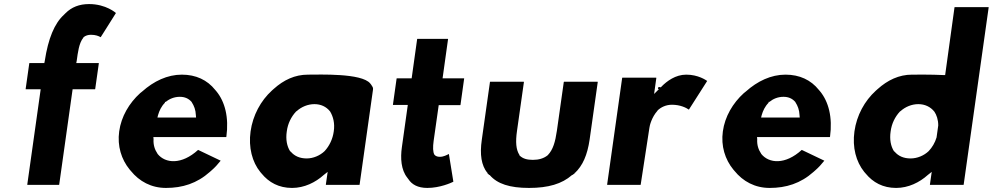

<svg xmlns="http://www.w3.org/2000/svg" viewBox="-20 -902 4881 944"><path d="M125 -592 124 -591 106 -464 107 -463H180L114 6L115 7H270L271 6L337 -463H447L448 -464L466 -591L465 -592H355L357 -602C363 -645 368 -690 390 -717V-718L392 -720C401 -727 413 -731 427 -731C450 -731 465 -725 475 -719C501 -759 525 -799 550 -838C550 -838 502 -882 418 -882C370 -882 332 -867 302 -837L294 -829C248 -787 217 -713 200 -602L198 -592Z M791 -397V-401H795C813 -416 837 -426 864 -426C888 -426 907 -418 922 -401L923 -399C934 -382 942 -362 943 -336L944 -324H754L757 -336C763 -357 773 -379 791 -397ZM754 -147C741 -166 733 -190 735 -218L734 -228H1092L1093 -230C1106 -325 1086 -402 1044 -453L1038 -460C999 -509 943 -535 874 -535C803 -535 736 -503 679 -452L669 -444C615 -395 576 -329 566 -256C556 -184 577 -118 617 -69L623 -62C665 -10 724 22 796 22C877 22 948 0 1012 -57L1021 -65C1036 -78 1050 -93 1065 -112L954 -165C873 -91 793 -98 755 -145Z M1807 -483 1800 -492C1758 -543 1552 -535 1494 -535C1430 -535 1375 -509 1326 -465L1317 -457C1262 -407 1223 -335 1212 -256C1201 -177 1220 -105 1260 -56L1266 -49C1302 -5 1351 22 1416 22C1476 22 1531 -5 1572 -42L1591 -57L1582 6L1583 7H1747L1748 6L1814 -462C1815 -471 1812 -475 1807 -482ZM1437 -355H1438C1462 -377 1494 -390 1526 -390C1557 -390 1584 -378 1603 -354C1618 -329 1627 -296 1621 -256C1616 -219 1600 -185 1576 -159C1553 -137 1520 -123 1488 -123C1455 -123 1428 -134 1409 -157H1408L1406 -159C1391 -183 1384 -216 1390 -256C1395 -295 1412 -328 1435 -353ZM1800 -488 1799 -487Z M1930 -516 1912 -388V-386H1985L1956 -179C1948 -124 1952 -67 1982 -29L1988 -21C2005 5 2034 22 2081 22C2143 22 2198 -3 2208 -8L2209 -9L2187 -145C2177 -140 2161 -131 2143 -131C2133 -131 2125 -133 2118 -139V-140L2116 -141C2108 -155 2108 -179 2112 -209L2137 -385H2243L2244 -386L2262 -515V-517H2156L2183 -710L2182 -711H2032L2031 -710L2004 -517H1931Z M2390 -500 2389 -499 2349 -216C2338 -141 2347 -89 2376 -52L2377 -54L2376 -51L2379 -48L2385 -42H2386L2388 -41C2425 2 2486 22 2581 22C2676 22 2743 2 2792 -41L2794 -42H2795L2803 -48L2805 -50L2806 -54L2805 -50C2845 -87 2868 -140 2879 -216L2919 -499L2918 -500H2753L2752 -499L2718 -259C2710 -204 2699 -166 2674 -140L2672 -138C2653 -123 2629 -116 2600 -116C2571 -116 2550 -122 2534 -138V-140C2517 -166 2514 -204 2522 -259L2556 -499L2555 -500ZM2377 -49H2376L2377 -57V-56ZM2380 -53H2379ZM2803 -53H2802ZM2806 -49H2805L2806 -55Z M3215 -464H3220L3215 -459L3196 -440L3207 -519L3206 -520H3040L3039 -519L2965 6L2966 7H3129L3130 6L3173 -274C3174 -284 3184 -326 3213 -358V-359C3230 -375 3254 -387 3284 -387C3325 -387 3354 -372 3367 -363L3457 -504C3451 -508 3413 -535 3354 -535C3301 -535 3259 -503 3233 -477L3232 -475H3231L3227 -471V-474H3217Z M3759 -397V-401H3763C3781 -416 3805 -426 3832 -426C3856 -426 3875 -418 3890 -401L3891 -399C3902 -382 3910 -362 3911 -336L3912 -324H3722L3725 -336C3731 -357 3741 -379 3759 -397ZM3722 -147C3709 -166 3701 -190 3703 -218L3702 -228H4060L4061 -230C4074 -325 4054 -402 4012 -453L4006 -460C3967 -509 3911 -535 3842 -535C3771 -535 3704 -503 3647 -452L3637 -444C3583 -395 3544 -329 3534 -256C3524 -184 3545 -118 3585 -69L3591 -62C3633 -10 3692 22 3764 22C3845 22 3916 0 3980 -57L3989 -65C4004 -78 4018 -93 4033 -112L3922 -165C3841 -91 3761 -98 3723 -145Z M4406 -355H4407C4431 -377 4463 -390 4495 -390C4527 -390 4555 -377 4574 -353C4585 -337 4593 -313 4593 -286V-285L4585 -228V-227C4577 -200 4563 -177 4546 -159C4523 -137 4490 -123 4457 -123C4424 -123 4397 -134 4378 -157H4377L4375 -159C4360 -183 4353 -216 4359 -256C4364 -295 4381 -328 4404 -353ZM4841 -866 4840 -867H4674L4673 -866L4627 -533H4618H4617C4556 -536 4490 -535 4464 -535C4400 -535 4344 -508 4295 -464L4286 -456C4231 -406 4192 -335 4181 -256C4170 -177 4189 -107 4229 -57L4236 -49C4272 -5 4321 22 4386 22C4446 22 4501 -5 4542 -42L4561 -57L4552 6L4553 7H4717L4718 6Z"/></svg>

Font: Hussar Woodtype
Style: SeBdObl
Weight: 900
Foundry: Cannot Into Space Fonts
Version: Version 1.07